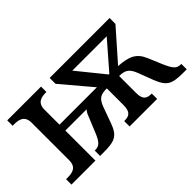

<svg xmlns="http://www.w3.org/2000/svg" viewBox="-73 -834 1133 1133"><g transform="rotate(-45 493.0 -268.0)"><path d="M21 0H221V-251H398C389 -241 382 -228 377 -214L339 -121C314 -59 298 -45 263 -45H260V0H287C382 0 414 -12 443 -94L478 -191C498 -244 520 -254 570 -254V-115C570 -54 544 -45 509 -45H506V0H736V-45H734C700 -45 673 -53 673 -111V-254C723 -254 745 -239 765 -186L800 -94C832 -13 861 0 956 0H983V-45H981C945 -45 931 -60 904 -121L867 -209C838 -277 795 -294 710 -300L875 -487V-536H375V-487L533 -300H221V-425C221 -483 260 -491 299 -491H303V-536H21V-491H34C74 -491 113 -482 113 -424V-111C113 -53 74 -45 34 -45H21ZM636 -304 500 -472H787L641 -304Z"/></g></svg>

Font: Noto Serif Thai Medium
Style: Regular
Weight: 500
Designer: Monotype Design Team
Foundry: Monotype Imaging Inc.
Version: Version 1.901;PS 001.901;hotconv 1.0.88;makeotf.lib2.5.64775